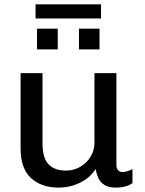

<svg xmlns="http://www.w3.org/2000/svg" viewBox="-20 -844 661 874"><path d="M247.2 10Q168.2 10 121 -33.6Q73.8 -77.2 73.8 -168.2V-511H173.5V-191.5Q173.5 -125 200.8 -96.2Q228 -67.5 280 -67.5Q315.2 -67.5 344.8 -84.4Q374.2 -101.2 392.1 -130.2Q410 -159.2 410 -194.8V-511H509.8V-95.2Q509.8 -76.5 518.1 -68.6Q526.5 -60.8 537.5 -60.8Q548.5 -60.8 560.6 -64.9Q572.8 -69 583 -74.5V-10.5Q570 -0.8 550.9 4.6Q531.8 10 507 10Q475 10 455.8 -1.9Q436.5 -13.8 427.8 -33.2Q419 -52.8 415.2 -74.5Q390 -34.5 344 -12.2Q298 10 247.2 10ZM141.8 -760V-824.2H439.8V-760ZM148.5 -619V-713.5H242.8V-619ZM339.5 -619V-713.5H433V-619Z"/></svg>

Font: Chivo Medium
Style: Regular
Weight: 500
Designer: Hector Gatti
Foundry: Omnibus-Type
Version: Version 2.002